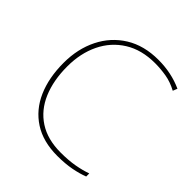

<svg xmlns="http://www.w3.org/2000/svg" viewBox="-198 -862 1010 1010"><g transform="rotate(45 307.0 -357.0)"><path d="M405 -699Q305 -699 234.5 -655Q164 -611 127 -534.5Q90 -458 90 -360Q90 -257 123 -179Q156 -101 222 -58Q288 -15 386 -15Q444 -15 489 -23Q534 -31 570 -44V-21Q537 -8 491 1Q445 10 386 10Q280 10 208 -36.5Q136 -83 99.5 -166Q63 -249 63 -360Q63 -464 104 -546.5Q145 -629 221.5 -676.5Q298 -724 405 -724Q502 -724 583 -687L573 -662Q530 -685 488 -692Q446 -699 405 -699Z"/></g></svg>

Font: Noto Sans Gujarati Thin
Style: Regular
Weight: 100
Designer: Jelle Bosma - Monotype Design Team, Universal Thirst
Foundry: Monotype Imaging Inc.
Version: Version 2.106; ttfautohint (v1.8.4.7-5d5b)